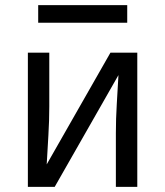

<svg xmlns="http://www.w3.org/2000/svg" viewBox="-20 -724 640 744"><path d="M88 0V-520H171V-312Q171 -256 167.5 -199.5Q164 -143 161 -87L408 -520H512V0H429V-208Q429 -264 432.5 -320.5Q436 -377 439 -433L192 0ZM473 -636H128V-704H473Z"/></svg>

Font: Iosevka Extended
Style: Regular
Weight: 400
Width: 7
Monospace: yes
Designer: Belleve Invis
Foundry: Belleve Invis
Version: Version 32.5.0; ttfautohint (v1.8.4)